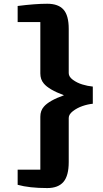

<svg xmlns="http://www.w3.org/2000/svg" viewBox="-20 -877 541 1004"><path d="M339.4 -29.3Q339.4 42 311.8 74.2Q284.2 106.4 227.1 106.4Q133.3 106.4 72.3 89.4V10.3H190.9V-266.6Q190.9 -298.3 209.5 -319.3Q236.8 -351.1 314.5 -378.9Q235.4 -408.2 209 -440.4Q190.9 -461.4 190.9 -493.2V-761.7H72.3V-845.7Q164.1 -857.4 227.1 -857.4Q284.7 -857.4 312 -826.9Q339.4 -796.4 339.4 -725.6V-494.6Q339.4 -475.6 361.1 -459.7Q382.8 -443.8 410.6 -435.3Q438.5 -426.8 465.3 -424.3V-334.5Q439 -332 410.9 -322.3Q382.8 -312.5 361.1 -295.7Q339.4 -278.8 339.4 -260.3Z"/></svg>

Font: HaufeMerriweatherSans
Style: Bold
Weight: 700
Designer: Eben Sorkin
Foundry: Eben Sorkin
Version: Version 1.56